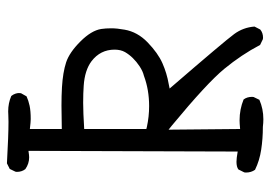

<svg xmlns="http://www.w3.org/2000/svg" viewBox="-130 -640 761 540"><g transform="rotate(-90 250.0 -370.5)"><path d="M413.1 -10.7Q427.2 -10.7 436.5 -18.6L444.8 -34.7Q442.4 -66.4 423.8 -91.8Q403.3 -119.6 270.5 -273.4L282.7 -275.9Q313.5 -281.2 341.8 -293.7Q370.1 -306.2 400.4 -335.4Q429.7 -363.8 436 -399.9Q439.9 -421.4 439.9 -437.5Q439.9 -453.6 438 -465.8Q433.6 -493.7 402.8 -524.4Q372.1 -555.2 344.2 -564.5Q315.9 -573.7 274.4 -576.2Q251 -577.6 222.7 -577.6Q194.3 -577.6 156.7 -576.7V-666.5Q177.2 -664.1 184.6 -664.1Q207 -664.1 221.9 -667.2Q236.8 -670.4 248.5 -675.8L257.3 -691.4Q257.8 -693.4 257.8 -697.5Q257.8 -701.7 255.9 -707.5Q253.9 -713.4 249.5 -718.8Q229.5 -727.5 206.1 -727.5Q202.1 -727.5 196 -727.1Q189.9 -726.6 176.8 -726.6Q139.2 -726.6 60.1 -731L44.4 -723.1L36.6 -707Q36.1 -705.1 36.1 -703.1Q36.1 -689 43.9 -679.2Q59.1 -668.5 77.1 -668.5Q82 -668.5 95.2 -670.4L93.3 -82Q74.2 -85.4 64.5 -85.4Q50.3 -85.4 43 -80.1L34.7 -63.5Q34.2 -61 34.2 -59.1Q34.2 -43.9 42 -33.2Q67.9 -20.5 98.6 -15.9Q129.4 -11.2 162.1 -11.2H162.6Q173.8 -9.8 184.1 -9.8Q213.4 -9.8 238.8 -21L246.6 -37.1Q247.1 -39.6 247.1 -41.5Q247.1 -55.7 239.7 -65.4Q211.9 -76.7 181.2 -76.7Q172.9 -76.7 156.7 -75.2L154.8 -276.4L167 -266.6Q285.6 -168.5 325.7 -119.9Q365.7 -71.3 393.1 -19L409.2 -11.2Q411.1 -10.7 413.1 -10.7ZM221.2 -331.1Q191.4 -331.1 162.6 -337.4L156.7 -338.9V-513.7Q203.1 -516.6 230.2 -516.6Q257.3 -516.6 278.3 -515.1Q321.8 -512.2 347.2 -493.2Q379.9 -468.3 379.9 -428.2Q379.9 -411.1 373 -398.9Q359.4 -375.5 333 -357.9Q318.8 -348.6 306.2 -345.7Q267.1 -331.1 221.2 -331.1Z"/></g></svg>

Font: Bakudai
Style: ExtraLight
Weight: 200
Version: Version 1.48